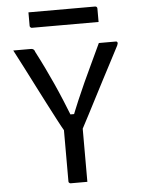

<svg xmlns="http://www.w3.org/2000/svg" viewBox="-59 -933 718 979"><g transform="rotate(-5 300.0 -443.5)"><path d="M348 0Q334 0 320 0Q306 0 292 0Q278 0 263 0Q260 0 257.5 -1.5Q255 -3 253.5 -5Q252 -7 252 -11Q252 -85 252 -161.5Q252 -238 252 -312H348Q348 -278 348 -242Q348 -206 348 -170Q348 -134 348 -100Q348 -74 348 -49Q348 -24 348 0ZM30 -700Q53 -700 75.5 -700Q98 -700 119 -700Q125 -700 129 -698.5Q133 -697 136 -693.5Q139 -690 141 -683Q165 -637 185 -595.5Q205 -554 224 -512Q243 -470 263.5 -420.5Q284 -371 308 -310L269 -350H333L294 -308Q319 -372 339 -419Q359 -466 378 -507.5Q397 -549 418.5 -594.5Q440 -640 468 -700Q491 -700 513 -700Q535 -700 556 -700Q561 -700 563 -695Q565 -690 560 -679Q539 -638 517 -596.5Q495 -555 473 -512.5Q451 -470 429 -427.5Q407 -385 384.5 -341.5Q362 -298 339 -255Q312 -255 296 -255.5Q280 -256 272.5 -256.5Q265 -257 261.5 -259Q258 -261 257 -264Q241 -291 221 -329.5Q201 -368 177 -414Q153 -460 128 -509.5Q103 -559 78 -607.5Q53 -656 30 -700ZM124 -887H465Q470 -887 473 -884Q476 -881 476 -876Q476 -859 476 -842Q476 -825 476 -807H135Q132 -807 129.5 -808.5Q127 -810 125.5 -812.5Q124 -815 124 -818Q124 -836 124 -853Q124 -870 124 -887Z"/></g></svg>

Font: RecMonoLinear Nerd Font Mono
Style: Regular
Weight: 400
Monospace: yes
Version: Version 1.085; ttfautohint (v1.8.4.7-5d5b);Nerd Fonts 3.2.1